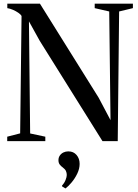

<svg xmlns="http://www.w3.org/2000/svg" viewBox="-20 -763 747 1038"><path d="M19 0V-24L89 -42L96.5 -676.5Q92 -685 79 -694Q66 -703 49.8 -710Q33.5 -717 19.5 -719V-743H196L513.5 -234.5L577.5 -113.5L570.5 -701L492 -719V-743H698.5V-719L624 -701L616.5 0H534L195 -542L136.5 -647.5L143 -41.5L225 -24V0ZM410.5 123Q410.5 149 397.8 175.5Q385 202 367.2 223.2Q349.5 244.5 334.5 255.5H333.5L315.5 244.5L315 241Q328 226.5 334.5 210Q341 193.5 341 183Q341 171.5 336.5 161.5Q332 151.5 318.5 141.5Q309 135 302.5 126Q296 117 296 103Q296 88.5 303.5 77.8Q311 67 323 61.2Q335 55.5 348 55.5H351Q377 55.5 393.8 74.8Q410.5 94 410.5 123Z"/></svg>

Font: Merriweather 120pt
Style: Regular
Weight: 400
Version: Version 2.100